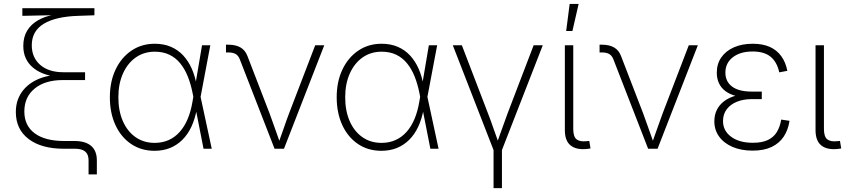

<svg xmlns="http://www.w3.org/2000/svg" viewBox="-20 -770 4389 994"><path d="M438.5 132.8V61Q438.5 40 430.9 26.6Q423.3 13.2 407.5 6.6Q391.6 0 365.7 0H310.1Q194.3 0 128.2 -50.3Q62 -100.6 62 -189.9Q62 -225.6 72.5 -254.2Q83 -282.7 101.6 -304.9Q120.1 -327.1 145 -343Q169.9 -358.9 199 -368.4Q228 -377.9 259.3 -381.3V-375Q227.5 -379.4 199 -391.1Q170.4 -402.8 148.2 -422.1Q126 -441.4 113.3 -468.8Q100.6 -496.1 100.6 -532.2Q100.6 -578.6 120.8 -611.6Q141.1 -644.5 176.5 -664.8Q211.9 -685.1 257.3 -693.4L256.3 -691.4L95.7 -688V-727.5H468.8V-690.9L386.2 -688Q269 -684.6 206.8 -647Q144.5 -609.4 144.5 -535.6Q144.5 -472.2 188.2 -434.1Q231.9 -396 308.6 -396H420.4V-355.5H305.2Q212.9 -355.5 159.4 -311.5Q106 -267.6 106 -192.9Q106 -119.6 159.7 -79.8Q213.4 -40 313 -40H366.2Q422.4 -40 451.9 -14.6Q481.4 10.7 481.4 60.5V132.8Z M780.3 10.7Q710.9 10.7 658.7 -24.7Q606.4 -60.1 577.6 -122.6Q548.8 -185.1 548.8 -266.6Q548.8 -347.7 578.4 -409.9Q607.9 -472.2 660.4 -507.8Q712.9 -543.5 781.2 -543.5Q828.1 -543.5 865 -527.6Q901.9 -511.7 928.5 -482.9Q955.1 -454.1 972.4 -415.3Q989.7 -376.5 997.6 -330.1H1011.7L1018.1 -270L1076.2 0H1033.7L977.1 -288.1Q967.8 -335.4 951.9 -374.8Q936 -414.1 912.6 -442.6Q889.2 -471.2 856.7 -486.8Q824.2 -502.4 781.7 -502.4Q725.6 -502.4 683.1 -472.7Q640.6 -442.9 616.7 -389.6Q592.8 -336.4 592.8 -266.6Q592.8 -196.3 616 -143.1Q639.2 -89.8 681.6 -60.1Q724.1 -30.3 780.8 -30.3Q820.3 -30.3 852.8 -44.7Q885.3 -59.1 910.2 -86.9Q935.1 -114.7 951.7 -154.3Q968.3 -193.8 976.6 -244.1L1025.9 -535.6H1068.8L1018.1 -266.6L1012.2 -205.6H999Q989.7 -154.8 971.2 -114.7Q952.6 -74.7 924.6 -46.6Q896.5 -18.6 860.4 -3.9Q824.2 10.7 780.3 10.7Z M1401.4 0 1220.7 -464.8Q1212.9 -483.4 1198.7 -491Q1184.6 -498.5 1161.6 -498.5H1149.9V-538.6H1162.1Q1200.7 -538.6 1225.3 -524.2Q1250 -509.8 1261.2 -479.5L1375.5 -183.1Q1390.6 -143.1 1404.3 -102.8Q1418 -62.5 1432.6 -22.9H1419.4Q1434.1 -62.5 1447.8 -102.8Q1461.4 -143.1 1476.6 -183.1L1611.8 -535.6H1658.7L1450.2 0Z M1954.6 10.7Q1885.3 10.7 1833 -24.7Q1780.8 -60.1 1752 -122.6Q1723.1 -185.1 1723.1 -266.6Q1723.1 -347.7 1752.7 -409.9Q1782.2 -472.2 1834.7 -507.8Q1887.2 -543.5 1955.6 -543.5Q2002.4 -543.5 2039.3 -527.6Q2076.2 -511.7 2102.8 -482.9Q2129.4 -454.1 2146.7 -415.3Q2164.1 -376.5 2171.9 -330.1H2186L2192.4 -270L2250.5 0H2208L2151.4 -288.1Q2142.1 -335.4 2126.2 -374.8Q2110.4 -414.1 2086.9 -442.6Q2063.5 -471.2 2031 -486.8Q1998.5 -502.4 1956.1 -502.4Q1899.9 -502.4 1857.4 -472.7Q1814.9 -442.9 1791 -389.6Q1767.1 -336.4 1767.1 -266.6Q1767.1 -196.3 1790.3 -143.1Q1813.5 -89.8 1856 -60.1Q1898.4 -30.3 1955.1 -30.3Q1994.6 -30.3 2027.1 -44.7Q2059.6 -59.1 2084.5 -86.9Q2109.4 -114.7 2126 -154.3Q2142.6 -193.8 2150.9 -244.1L2200.2 -535.6H2243.2L2192.4 -266.6L2186.5 -205.6H2173.3Q2164.1 -154.8 2145.5 -114.7Q2127 -74.7 2098.9 -46.6Q2070.8 -18.6 2034.7 -3.9Q1998.5 10.7 1954.6 10.7Z M2536.6 10.7 2324.2 -535.6H2371.1L2506.3 -183.1Q2522 -143.1 2535.6 -102.8Q2549.3 -62.5 2564 -22.9H2550.3Q2564.9 -62.5 2578.9 -102.8Q2592.8 -143.1 2607.9 -183.1L2742.7 -535.6H2790L2577.1 10.7ZM2535.2 204.1V-3.9H2578.6V204.1Z M3014.2 1.5Q2961.4 5.9 2932.9 -18.1Q2904.3 -42 2904.3 -96.7V-535.6H2947.8V-102.5Q2947.8 -62 2965.1 -48.6Q2982.4 -35.2 3016.6 -39.1Q3022 -39.6 3024.4 -39.8Q3026.9 -40 3030.8 -40.5L3037.1 -1.5Q3032.2 -0.5 3026.4 0.2Q3020.5 1 3014.2 1.5ZM2911.1 -609.4 2929.2 -749.5H2975.6L2943.4 -609.4Z M3335.4 0 3154.8 -464.8Q3147 -483.4 3132.8 -491Q3118.7 -498.5 3095.7 -498.5H3084V-538.6H3096.2Q3134.8 -538.6 3159.4 -524.2Q3184.1 -509.8 3195.3 -479.5L3309.6 -183.1Q3324.7 -143.1 3338.4 -102.8Q3352.1 -62.5 3366.7 -22.9H3353.5Q3368.2 -62.5 3381.8 -102.8Q3395.5 -143.1 3410.6 -183.1L3545.9 -535.6H3592.8L3384.3 0Z M3876.5 9.8Q3816.9 9.8 3772.2 -9.5Q3727.5 -28.8 3702.9 -63Q3678.2 -97.2 3678.2 -142.1Q3678.2 -174.8 3691.2 -201.2Q3704.1 -227.5 3729.5 -246.6Q3754.9 -265.6 3792 -275.6Q3829.1 -285.6 3877 -285.6H3923.8V-256.8H3870.6Q3828.1 -256.8 3794.7 -243.2Q3761.2 -229.5 3742.2 -204.1Q3723.1 -178.7 3723.1 -143.1Q3723.1 -93.3 3765.1 -62Q3807.1 -30.8 3877.4 -30.8Q3925.3 -30.8 3955.3 -45.2Q3985.4 -59.6 4001.7 -86.4Q4018.1 -113.3 4024.4 -150.9L4067.4 -144.5Q4060.5 -97.7 4037.6 -63Q4014.6 -28.3 3974.9 -9.3Q3935.1 9.8 3876.5 9.8ZM3877 -263.2Q3828.6 -263.2 3793.5 -272.2Q3758.3 -281.2 3735.6 -298.3Q3712.9 -315.4 3701.9 -339.6Q3690.9 -363.8 3690.9 -393.6Q3690.9 -439 3714.1 -472.7Q3737.3 -506.3 3779.3 -524.9Q3821.3 -543.5 3877 -543.5Q3929.2 -543.5 3965.8 -526.9Q4002.4 -510.3 4024.9 -479Q4047.4 -447.8 4056.2 -403.3L4014.2 -395.5Q4002.9 -448.7 3969.7 -476.1Q3936.5 -503.4 3877 -503.4Q3812 -503.4 3773.7 -473.4Q3735.4 -443.4 3735.4 -394Q3735.4 -348.1 3769.8 -322Q3804.2 -295.9 3871.6 -295.9H3923.8V-263.2Z M4312 1.5Q4259.3 5.9 4230.7 -18.1Q4202.1 -42 4202.1 -96.7V-535.6H4245.6V-102.5Q4245.6 -62 4262.9 -48.6Q4280.3 -35.2 4314.5 -39.1Q4319.8 -39.6 4322.3 -39.8Q4324.7 -40 4328.6 -40.5L4335 -1.5Q4330.1 -0.5 4324.2 0.2Q4318.4 1 4312 1.5Z"/></svg>

Font: Inter 20pt ExtraLight
Style: Regular
Weight: 250
Version: Version 4.001;git-66647c0bb